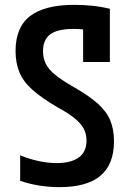

<svg xmlns="http://www.w3.org/2000/svg" viewBox="-20 -760 540 790"><path d="M224 10Q182 10 141.5 3.5Q101 -3 63 -16V-121Q99 -106 138 -97.5Q177 -89 214 -89Q272 -89 304 -112Q336 -135 336 -182Q336 -208 325 -229.5Q314 -251 288 -272.5Q262 -294 216 -319Q151 -357 113.5 -390.5Q76 -424 60 -462.5Q44 -501 44 -550Q44 -648 104 -694Q164 -740 286 -740Q321 -740 357.5 -736.5Q394 -733 432 -724V-505H322V-682L362 -633Q341 -637 321.5 -639Q302 -641 283 -641Q217 -641 187 -619Q157 -597 157 -549Q157 -521 168.5 -497.5Q180 -474 208 -451.5Q236 -429 283 -402Q345 -367 381.5 -334.5Q418 -302 433.5 -265Q449 -228 449 -179Q449 -84 393.5 -37Q338 10 224 10Z"/></svg>

Font: M PLUS 1 Code Medium
Style: Regular
Weight: 500
Designer: Coji Morishita
Foundry: UNDERFOREST DESIGN
Version: Version 1.002